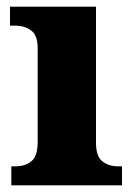

<svg xmlns="http://www.w3.org/2000/svg" viewBox="-20 -556 405 576"><path d="M14 0V-57H26Q56 -57 74.5 -72.5Q93 -88 93 -130V-412Q93 -450 73.5 -464.5Q54 -479 26 -479H10V-536H268V-128Q268 -87 287 -72Q306 -57 335 -57H346V0Z"/></svg>

Font: Noto Serif Devanagari ExtraBold
Style: Regular
Weight: 800
Designer: Universal Thirst, Indian Type Foundry and the Monotype Design Team
Foundry: Monotype Imaging Inc.
Version: Version 2.004; ttfautohint (v1.8.4.7-5d5b)